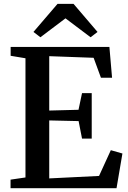

<svg xmlns="http://www.w3.org/2000/svg" viewBox="-20 -990 675 1010"><path d="M114 -56.5V-683.5L36 -696.5V-743H555.5L569.5 -581H511L472.5 -686L239 -694.5V-408.5L393 -412.5L411.5 -500H462.5V-261H411.5L393.5 -353L239 -356.5V-51.5L501 -64.5L563 -200L624 -182.5L593 0H35.5V-45ZM192.5 -794 156 -822 282.5 -969.5H367L493 -822L456.5 -794L324.5 -893.5Z"/></svg>

Font: Merriweather 48pt SemiBold
Style: Regular
Weight: 600
Version: Version 2.100